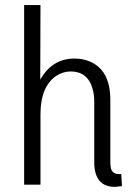

<svg xmlns="http://www.w3.org/2000/svg" viewBox="-20 -728 534 757"><path d="M458 -42Q423.8 -38.1 417 -65.4Q415 -77.1 415 -94.7V-334Q415 -453.1 332 -486.3Q305.7 -497.1 273.4 -497.1Q188.5 -497.1 141.6 -418.9Q139.6 -416 138.7 -414.1L139.6 -708H75.2V0H139.6V-277.3Q139.6 -387.7 203.1 -429.7Q229.5 -446.3 258.8 -446.3Q325.2 -446.3 344.7 -378.9Q351.6 -355.5 351.6 -328.1V-88.9Q351.6 8.8 433.6 8.8Q446.3 7.8 460.9 5.9Z"/></svg>

Font: Yaldevi Colombo
Style: Regular
Weight: 400
Designer: Sol Matas, Denzil Rajitha, Kosala Senevirathne and Pathum Egodawatta
Foundry: Mooniak
Version: Version 1.020 ; ttfautohint (v1.6)